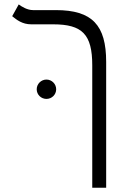

<svg xmlns="http://www.w3.org/2000/svg" viewBox="-20 -632 626 876"><path d="M464.4 -349.6C464.4 -517.1 400.9 -585.9 234.9 -585.9H130.9C104.5 -585.9 80.1 -601.1 65.4 -611.8L35.6 -558.1C56.2 -541.5 81.5 -521 122.6 -521H222.7C355.5 -521 400.9 -475.1 400.9 -334V224.6H464.4ZM191.9 -180.7C216.3 -180.7 236.3 -200.2 236.3 -224.6C236.3 -249 216.3 -269 191.9 -269C167.5 -269 147.5 -249 147.5 -224.6C147.5 -200.2 167.5 -180.7 191.9 -180.7Z"/></svg>

Font: Cascadia Code Light
Style: Regular
Weight: 300
Monospace: yes
Designer: Aaron Bell
Foundry: Saja Typeworks
Version: Version 2404.023